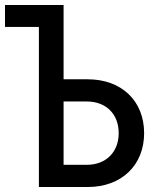

<svg xmlns="http://www.w3.org/2000/svg" viewBox="-25 -750 645 770"><path d="M327 0C462 0 553 -87 553 -216C553 -346 462 -432 327 -432H230V-730H-5V-642H131V0ZM230 -343H323C400 -343 451 -293 451 -216C451 -140 400 -89 323 -89H230Z"/></svg>

Font: Tekne LDO Medium
Style: Regular
Weight: 500
Monospace: yes
Designer: Alessio Laiso, Mario Rullo, Paolo Rosset
Foundry: Alessio Laiso
Version: Version 1.000;hotconv 1.0.109;makeotfexe 2.5.65596